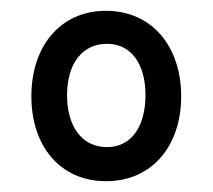

<svg xmlns="http://www.w3.org/2000/svg" viewBox="-20 -753 394 355"><path d="M176 -418C261 -418 315 -483 315 -575C315 -667 261 -733 176 -733C91 -733 38 -667 38 -575C38 -483 91 -418 176 -418ZM178 -481C130 -481 104 -521 104 -577C104 -634 131 -672 178 -672C223 -672 249 -634 249 -577C249 -521 224 -481 178 -481Z"/></svg>

Font: Noto Serif Devanagari Condensed Black
Style: Regular
Weight: 900
Width: 3
Designer: Universal Thirst, Indian Type Foundry and the Monotype Design Team
Foundry: Monotype Imaging Inc.
Version: Version 2.004